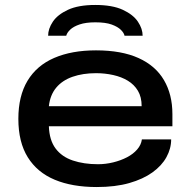

<svg xmlns="http://www.w3.org/2000/svg" viewBox="-20 -742 768 774"><path d="M370 12Q271 12 200.5 -17.5Q130 -47 92 -108Q54 -169 54 -263Q54 -355 91 -416.5Q128 -478 198.5 -508.5Q269 -539 367 -539Q470 -539 538.5 -508Q607 -477 641 -419Q675 -361 675 -282V-233H177Q179 -177 204 -143.5Q229 -110 273.5 -95Q318 -80 375 -80Q406 -80 436.5 -87.5Q467 -95 492 -108Q517 -121 533 -139.5Q549 -158 552 -180H670Q670 -143 651 -108.5Q632 -74 594.5 -47Q557 -20 501 -4Q445 12 370 12ZM177 -314H551Q551 -351 536 -376Q521 -401 495.5 -416.5Q470 -432 436.5 -439.5Q403 -447 367 -447Q314 -447 272.5 -432.5Q231 -418 206.5 -388.5Q182 -359 177 -314ZM364 -722Q433 -722 475 -702.5Q517 -683 536 -654.5Q555 -626 555 -598H482Q480 -609 467.5 -621.5Q455 -634 430.5 -643Q406 -652 364 -652Q326 -652 301 -643.5Q276 -635 263 -622.5Q250 -610 247 -598H174Q174 -626 193 -654.5Q212 -683 254 -702.5Q296 -722 364 -722Z"/></svg>

Font: Archivo Expanded Medium
Style: Regular
Weight: 500
Width: 7
Designer: Hector Gatti
Foundry: Omnibus-Type
Version: Version 2.001